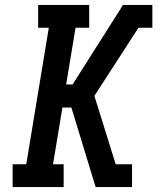

<svg xmlns="http://www.w3.org/2000/svg" viewBox="-20 -755 640 775"><path d="M31 0V-92H86L177 -643H134V-735H340V-643H285L247 -414H273L474 -731L475 -735H595V-643H539L361 -368L447 -92H513V0H366L268 -321H232L194 -92H237V0Z"/></svg>

Font: Iosevka Curly Slab SmBdEx
Style: Italic
Weight: 600
Width: 7
Italic angle: -9°
Monospace: yes
Designer: Belleve Invis
Foundry: Belleve Invis
Version: Version 11.1.0; ttfautohint (v1.8.3)